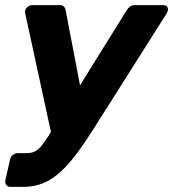

<svg xmlns="http://www.w3.org/2000/svg" viewBox="-37 -540 677 751"><path d="M4 191Q-7 191 -12.5 183.5Q-18 176 -16 165L2 85Q4 74 13 66.5Q22 59 32 59H67Q86 59 99 52.5Q112 46 125 30.5Q138 15 155 -12L458 -499Q464 -509 471.5 -514.5Q479 -520 492 -520H602Q611 -520 616 -514.5Q621 -509 620 -501Q619 -494 614 -486L324 -28Q293 21 263 61Q233 101 201.5 130.5Q170 160 134 175.5Q98 191 54 191ZM165 -11 62 -486Q59 -499 65 -507Q68 -512 74.5 -516Q81 -520 89 -520H196Q209 -520 214 -513.5Q219 -507 220 -499L290 -133Z"/></svg>

Font: Rubik
Style: Bold Italic
Weight: 700
Italic angle: -12°
Designer: Hubert and Fischer
Foundry: Hubert and Fischer
Version: Version 2.300;gftools[0.9.30]